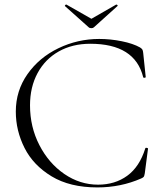

<svg xmlns="http://www.w3.org/2000/svg" viewBox="-20 -806 709 838"><path d="M591 -599Q599 -594 601.5 -589.5Q604 -585 605 -575L616 -470Q616 -467 611 -466.5Q606 -466 605 -469Q569 -615 374 -615Q296 -615 236.5 -581.5Q177 -548 144 -487Q111 -426 111 -346Q111 -252 152 -172.5Q193 -93 261 -46.5Q329 0 408 0Q482 0 535.5 -39Q589 -78 614 -158Q614 -161 618 -161Q621 -161 623.5 -160Q626 -159 626 -157L612 -50Q610 -38 607.5 -34.5Q605 -31 596 -27Q507 12 405 12Q285 12 205 -36.5Q125 -85 87 -160.5Q49 -236 49 -319Q49 -410 100 -482.5Q151 -555 235 -595.5Q319 -636 413 -636Q462 -636 511.5 -626Q561 -616 591 -599ZM263 -780Q263 -782 265.5 -784.5Q268 -787 270 -786L379 -724L487 -786H488Q491 -786 493 -783Q495 -780 492 -779L390 -687Q386 -683 379 -683Q371 -683 367 -687L264 -779Q264 -779 263.5 -779.5Q263 -780 263 -780Z"/></svg>

Font: Cormorant SC Light
Style: Regular
Weight: 300
Designer: Christian Thalmann (Catharsis Fonts)
Foundry: Catharsis Fonts
Version: Version 4.000